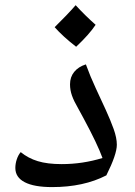

<svg xmlns="http://www.w3.org/2000/svg" viewBox="-20 -722 527 751"><path d="M184.1 9.8Q113.3 9.8 76.7 -9.3Q40 -28.3 40 -64.9Q40 -82 45.7 -98.9Q51.3 -115.7 61 -127Q90.3 -103 127.9 -91.6Q165.5 -80.1 221.2 -80.1Q303.2 -80.1 380.9 -104Q361.3 -158.2 307.1 -258.8L286.1 -297.4Q269 -326.7 261.5 -348.1Q253.9 -369.6 253.9 -392.1Q253.9 -420.9 270.3 -440.9Q286.6 -460.9 315.9 -470.2Q333.5 -421.9 354.5 -377Q375.5 -332 393.8 -292Q412.1 -252 424.6 -217.3Q437 -182.6 437 -155.8Q437 -118.2 396 -36.1Q307.1 9.8 184.1 9.8ZM354 -625Q329.1 -587.4 277.8 -539.1Q225.6 -579.6 193.8 -615.7Q243.7 -664.6 275.9 -701.7Q314.5 -659.7 354 -625Z"/></svg>

Font: Droid Arabic Naskh Colored
Style: Regular
Weight: 400
Designer: Pascal Zoghbi
Foundry: Ascender Corporation
Version: Version 1.00